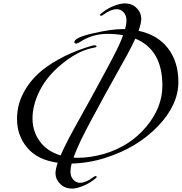

<svg xmlns="http://www.w3.org/2000/svg" viewBox="-20 -1021 1068 1128"><path d="M319 -65Q201 -81 140.5 -152.5Q80 -224 80 -322Q80 -368 92 -411.5Q104 -455 133 -502Q162 -549 206.5 -590Q251 -631 321 -670.5Q391 -710 480 -740Q525 -755 534 -755Q547 -755 547 -747Q547 -744 539 -742.5Q531 -741 512 -736.5Q493 -732 475 -725Q409 -700 341 -643Q257 -574 214 -489.5Q171 -405 171 -325Q171 -250 213.5 -191Q256 -132 336 -108Q355 -152 385 -209Q415 -266 458 -342.5Q501 -419 522 -458Q536 -484 566 -539Q596 -594 610.5 -621.5Q625 -649 646 -689Q667 -729 680.5 -758.5Q694 -788 703 -814Q663 -822 611 -822Q523 -822 451 -775Q434 -765 429 -765Q417 -765 417 -774Q417 -800 525.5 -825Q634 -850 698 -850H715Q723 -880 723 -901Q723 -931 706 -949Q689 -967 666 -967Q631 -967 591 -937Q579 -928 573 -928Q572 -928 569.5 -930Q567 -932 567 -934Q567 -936 582 -948Q614 -973 651 -987Q688 -1001 712 -1001Q756 -1001 783 -973.5Q810 -946 810 -911Q810 -885 794 -840Q907 -816 967.5 -736.5Q1028 -657 1028 -540Q1028 -404 907 -278.5Q786 -153 600 -94Q505 -63 401 -60Q394 -35 394 -13Q394 17 411 35Q428 53 450 53Q483 53 525 22Q537 13 543 13Q544 13 546.5 15.5Q549 18 549 19Q549 21 534 33Q502 58 465 72.5Q428 87 405 87Q361 87 333.5 59.5Q306 32 306 -3Q306 -26 319 -65ZM592 -117Q743 -162 838.5 -275.5Q934 -389 934 -518Q934 -729 775 -794Q757 -754 728.5 -701.5Q700 -649 658 -574.5Q616 -500 592 -456Q584 -440 558.5 -393.5Q533 -347 522 -326.5Q511 -306 490 -266Q469 -226 457.5 -202Q446 -178 433 -148Q420 -118 412 -95Q420 -94 437 -94Q511 -94 592 -117Z"/></svg>

Font: Miama Nueva
Style: Medium
Weight: 400
Italic angle: -28°
Version: Version 1.0